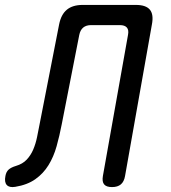

<svg xmlns="http://www.w3.org/2000/svg" viewBox="-76 -750 696 780"><path d="M164 -650Q172 -691 195.5 -710.5Q219 -730 260 -730H476Q517 -730 533 -710.5Q549 -691 541 -650L432 -35Q428 -12 415 -1Q402 10 379 10Q356 10 347 -1Q338 -12 342 -35L444 -608Q448 -628 439.5 -638Q431 -648 411 -648H294Q274 -648 262 -638Q250 -628 246 -608L175 -246Q166 -199 154 -156Q142 -113 121 -79Q100 -45 67.5 -22Q35 1 -14 9Q-38 13 -48.5 1.5Q-59 -10 -54 -35Q-51 -52 -41 -61Q-31 -70 -11 -76Q16 -84 32.5 -101.5Q49 -119 59 -142.5Q69 -166 74.5 -193Q80 -220 85 -246Z"/></svg>

Font: Maple Mono NL
Style: Italic
Weight: 400
Italic angle: -10°
Monospace: yes
Designer: subframe7536
Version: Version 7.000